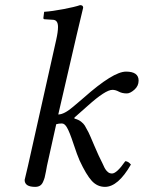

<svg xmlns="http://www.w3.org/2000/svg" viewBox="-20 -718 560 748"><path d="M89 -72 199 -563Q206 -594 206 -613Q206 -641 185 -641L154 -643Q149 -643 149 -648L152 -672Q183 -674 227.5 -682.5Q272 -691 292 -698Q304 -698 304 -688Q294 -648 279 -583L207 -272Q230 -272 266 -303L306 -337Q421 -439 471 -439Q520 -439 520 -404Q520 -383 503.5 -368.5Q487 -354 474 -354Q456 -354 443 -361Q430 -368 418 -368Q391 -368 322 -306L270 -260V-256Q286 -252 296 -244Q306 -236 310.5 -228.5Q315 -221 325 -202Q330 -192 347 -151.5Q364 -111 380 -80Q381 -78 383.5 -72.5Q386 -67 387 -65Q388 -63 390.5 -59Q393 -55 394.5 -53.5Q396 -52 399 -49Q402 -46 404 -45Q406 -44 409 -43Q412 -42 416 -42Q435 -42 468 -90Q479 -90 490 -77Q440 10 389 10Q359 10 337.5 -13.5Q316 -37 290 -93Q281 -113 266 -158.5Q251 -204 241 -221Q232 -237 221 -237Q208 -237 199 -234L163 -72Q162 -66 159 -50Q156 -34 154 -26.5Q152 -19 147.5 -9Q143 1 135.5 5.5Q128 10 117 10Q76 10 76 -17Q76 -19 89 -72Z"/></svg>

Font: Linux Libertine O
Style: Italic
Weight: 400
Italic angle: -12°
Designer: Philipp H. Poll
Foundry: Philipp H. Poll
Version: Version 5.1.6